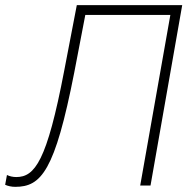

<svg xmlns="http://www.w3.org/2000/svg" viewBox="-44 -720 757 745"><path d="M15 5C116 5 169 -56 244 -438L287 -662H617L500 0H540L663 -700H254L205 -445C138 -94 91 -33 19 -33C6 -33 -7 -36 -17 -41L-24 -3C-13 2 1 5 15 5Z"/></svg>

Font: Fixel Display 20240404 ExLight
Style: Italic
Weight: 200
Italic angle: -10°
Designer: AlfaBravo + MacPaw
Foundry: Kyrylo Tkachov, Marchela Mozhyna, Serhii Makarenko, Maria Weinstein, Zakhar Kryvoshyya
Version: Version 1.211;Glyphs 3.2 (3225)